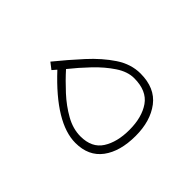

<svg xmlns="http://www.w3.org/2000/svg" viewBox="-94 -499 626 626"><g transform="rotate(-45 218.5 -186.0)"><path d="M190.4 -335.4 175.8 -348.1 192.9 -370.1Q237.3 -334 278.8 -296.1Q320.3 -258.3 346.9 -218.3Q373.5 -178.2 373.5 -134.8Q373.5 -67.9 330.1 -34.9Q286.6 -2 218.3 -2Q147 -2 105 -33.2Q63 -64.5 63 -125Q63 -216.8 190.4 -335.4ZM348.1 -138.7Q348.1 -168.9 327.1 -200.4Q306.2 -231.9 274.7 -262Q243.2 -292 211.9 -316.9Q184.6 -292.5 156.2 -261.7Q127.9 -231 108.9 -197Q89.8 -163.1 89.8 -128.4Q89.8 -76.2 125.7 -53.2Q161.6 -30.3 217.8 -30.3Q275.9 -30.3 312 -55.4Q348.1 -80.6 348.1 -138.7Z"/></g></svg>

Font: Vazirmatn UI Thin
Style: Regular
Weight: 100
Designer: Saber Rastikerdar
Foundry: Saber Rastikerdar
Version: Version 33.003